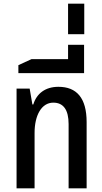

<svg xmlns="http://www.w3.org/2000/svg" viewBox="-20 -1035 563 1055"><path d="M71 0H170V-305C170 -401 208 -471 273 -471C328 -471 357 -432 357 -353V0H456V-364C456 -497 401 -558 301 -558C229 -558 181 -521 163 -461H158L143 -548H71Z M81 -633H442V-676V-789H354V-710H153L81 -677Z M354 -847H443V-1015H354Z"/></svg>

Font: Noto Sans Thai Cond Med
Style: Regular
Weight: 500
Width: 3
Designer: Monotype Design Team
Foundry: Monotype Imaging Inc.
Version: Version 2.002